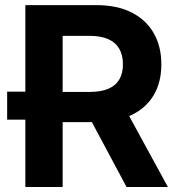

<svg xmlns="http://www.w3.org/2000/svg" viewBox="-20 -748 713 768"><path d="M168.1 -269.4H8.6V-381.2H168.1ZM81.4 0V-727.5H365.2Q448.1 -727.5 506.2 -698.2Q564.3 -668.9 594.8 -615.6Q625.4 -562.3 625.4 -490.8Q625.4 -418.7 594.4 -366.8Q563.5 -314.9 504.6 -287.2Q445.7 -259.6 361.7 -259.6H169.5V-380.3H338.1Q383.6 -380.3 413.1 -392.8Q442.6 -405.3 457.1 -429.8Q471.7 -454.4 471.7 -490.8Q471.7 -527.7 457.1 -552.9Q442.6 -578.2 413 -591.4Q383.4 -604.6 337.7 -604.6H230.6V0ZM486.2 0 309.3 -331.1H470.8L651.6 0Z"/></svg>

Font: Adwaita Sans
Style: Regular
Weight: 400
Designer: Rasmus Andersson
Foundry: rsms
Version: Version 4.001;git-9221beed3